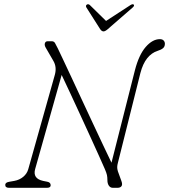

<svg xmlns="http://www.w3.org/2000/svg" viewBox="-20 -897 808 917"><path d="M148 -90Q135 -44 186 -33L206 -29Q222 -26 222 -12Q222 0 204 0H23Q5 0 5 -14Q5 -26 25 -29L48 -33Q73 -37.5 91 -52.5Q109 -67.5 115 -89L242 -540Q252 -577 235 -606L198 -670Q191.5 -681.5 194.5 -690.8Q197.5 -700 208 -700H227Q237.5 -700 242.5 -691.8Q247.5 -683.5 256 -666Q263.5 -650.5 280.8 -613.8Q298 -577 321.5 -527Q345 -477 371.2 -420.2Q397.5 -363.5 423.8 -307.5Q450 -251.5 473 -202.8Q496 -154 512.5 -120L624.5 -562Q643.5 -635.5 676 -672.8Q708.5 -710 743.5 -710Q755.5 -710 761.5 -703.5Q767.5 -697 767.5 -688Q767.5 -674.5 758.8 -667Q750 -659.5 732.5 -654Q704 -645 683 -618.8Q662 -592.5 650.5 -548L543 -119Q540 -108 539.8 -99.2Q539.5 -90.5 543 -79L560 -32Q566 -15.5 560.2 -7.8Q554.5 0 541 0H519Q507 0 500 -10.2Q493 -20.5 493 -36Q493 -50.5 490.8 -61Q488.5 -71.5 481 -89Q471 -112 452.8 -152.5Q434.5 -193 411.5 -243.5Q388.5 -294 363.8 -347.5Q339 -401 316 -450.8Q293 -500.5 274.5 -539ZM495.5 -758.5Q482.5 -747 474.5 -747Q465.5 -747 458 -758.5L392.5 -861.5Q387.5 -870.5 395.5 -875.5Q402 -879 409 -873L486.5 -797L603.5 -873Q613.5 -879 618 -875.5Q624 -870.5 614 -861.5Z"/></svg>

Font: Fraunces 9pt SuperSoft Thin
Style: Italic
Weight: 100
Italic angle: -16°
Version: Version 1.000;[0bf87f6ff]